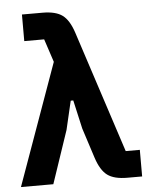

<svg xmlns="http://www.w3.org/2000/svg" viewBox="-53 -784 644 827"><g transform="rotate(-5 269.0 -370.0)"><path d="M192 -525 159 -625H73V-740H162Q219 -740 248 -718.5Q277 -697 295 -642L467 -115H528V0H464Q407 0 378 -21.5Q349 -43 331 -98L289 -228L261 -352H250L221 -228L144 0H4Z"/></g></svg>

Font: IBM Plex Sans Var
Style: Regular
Weight: 400
Designer: Mike Abbink, Paul van der Laan, Pieter van Rosmalen
Foundry: Bold Monday
Version: Version 3.000